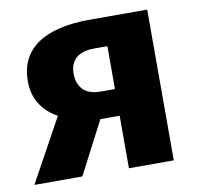

<svg xmlns="http://www.w3.org/2000/svg" viewBox="-65 -598 685 666"><g transform="rotate(-10 277.5 -265.5)"><path d="M495 -531V0H337V-185H269L173 0H4L126 -222Q87 -243 65.5 -277.5Q44 -312 44 -358Q44 -443 107.5 -487Q171 -531 292 -531ZM337 -279V-430H291Q248 -430 226.5 -411Q205 -392 205 -357Q205 -320 225.5 -299.5Q246 -279 288 -279Z"/></g></svg>

Font: Fira Sans BGR
Style: Bold
Weight: 700
Designer: bBox Type GmbH & Carrois Corporate GbR & Edenspiekermann AG
Foundry: bBox Type GmbH & Carrois Corporate GbR & Edenspiekermann AG
Version: Version 4.301